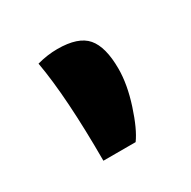

<svg xmlns="http://www.w3.org/2000/svg" viewBox="-68 -776 349 351"><g transform="rotate(-30 107.0 -600.5)"><path d="M60 -491Q60 -626 46 -704Q68 -710 89 -710Q133 -710 150.5 -689.5Q168 -669 168 -623Q168 -590 155 -550Q142 -510 128 -491Z"/></g></svg>

Font: Sansita
Style: Regular
Weight: 400
Designer: Pablo Cosgaya
Foundry: Omnibus-Type
Version: Version 1.006;hotconv 1.0.109;makeotfexe 2.5.65596